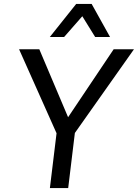

<svg xmlns="http://www.w3.org/2000/svg" viewBox="-20 -963 706 983"><path d="M234.9 -773.4 370.1 -942.9H449.2L543.5 -773.4H467.3L401.4 -879.9L308.1 -773.4ZM235.4 0 269.5 -280.8 77.6 -710.9H181.2L328.6 -362.8L562 -710.9H666L363.3 -282.2L329.1 0Z"/></svg>

Font: Ride
Style: Italic
Weight: 400
Version: Version 3.000